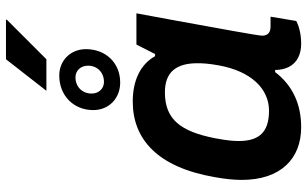

<svg xmlns="http://www.w3.org/2000/svg" viewBox="-208 -784 1004 627"><g transform="rotate(-90 293.5 -470.0)"><path d="M311 -820H414L543 -949V-952H414ZM338 -579C402 -579 447 -626 447 -691C447 -741 410 -778 361 -778C295 -778 248 -731 248 -667C248 -616 286 -579 338 -579ZM340 -632C318 -632 302 -649 302 -672C302 -703 324 -725 355 -725C377 -725 393 -708 393 -684C393 -654 371 -632 340 -632ZM192 12C266 12 328 -15 372 -73H379C379 -55 383 -40 389 -28C403 -1 430 12 465 12C500 12 526 3 539 -4L553 -88H520C503 -88 491 -96 491 -115C491 -129 515 -258 540 -396L564 -526H462L431 -465H424C397 -514 343 -538 276 -538C152 -538 61 -456 29 -270C23 -237 20 -208 20 -182C20 -55 89 12 192 12ZM246 -93C176 -93 147 -125 147 -192C147 -210 149 -232 156 -269C178 -381 217 -433 306 -433C372 -433 401 -396 401 -327C401 -310 400 -290 394 -257C375 -152 318 -93 246 -93Z"/></g></svg>

Font: Archivo SemiBold
Style: Italic
Weight: 600
Italic angle: -10°
Designer: Hector Gatti
Foundry: Omnibus-Type
Version: Version 2.001